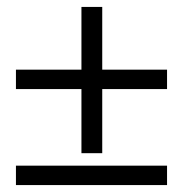

<svg xmlns="http://www.w3.org/2000/svg" viewBox="-20 -534 529 554"><path d="M215 -92V-514H275V-92ZM462 -277H26V-333H462ZM462 0H26V-56H462Z"/></svg>

Font: Lisu Bosa
Style: Regular
Weight: 400
Designer: David Morse, Annie Olsen, Victor Gaultney, Frank Grießhammer (Latin)
Foundry: SIL International
Version: Version 2.000